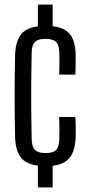

<svg xmlns="http://www.w3.org/2000/svg" viewBox="-20 -820 389 840"><path d="M145.8 0V-95.6Q94.3 -101.6 71.2 -131.2Q48.1 -160.8 46 -218.7Q45 -257.6 44.5 -303.8Q44 -349.9 44 -398.6Q44 -447.2 44.5 -493.9Q45 -540.5 46 -580.1Q48.1 -639.2 71.5 -668.8Q94.8 -698.4 145.8 -704.8V-800H210.3V-705Q262.7 -699.7 286 -670.3Q309.4 -640.9 310.9 -582.5Q311.1 -563.2 311 -539.1Q310.9 -515 309.9 -493.6H239Q239.9 -509.8 239.9 -527.4Q240 -545.1 239.9 -561.4Q239.9 -577.8 239.4 -589.6Q238.7 -624.3 224.6 -637.2Q210.6 -650.1 179.3 -650.1Q147.3 -650.1 133.4 -637.2Q119.5 -624.3 118.5 -589.6Q117.5 -537.4 117 -491.2Q116.5 -445 116.5 -400.6Q116.5 -356.1 117 -310.2Q117.5 -264.3 118.5 -212.3Q119.5 -176.5 133.7 -163.4Q147.9 -150.3 180.1 -150.3Q211.2 -150.3 224.9 -163.4Q238.7 -176.5 239.4 -212.3Q240 -231 240 -254.9Q240 -278.8 239 -308H309.9Q310.9 -286.7 311.4 -262.5Q311.9 -238.4 310.9 -218.7Q308.6 -159.9 285.2 -130.3Q261.8 -100.7 210.3 -94.8V0Z"/></svg>

Font: Big Shoulders Display SC Thin
Style: Regular
Weight: 100
Designer: Patric King
Foundry: XO Type Co
Version: Version 2.002